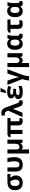

<svg xmlns="http://www.w3.org/2000/svg" viewBox="2926 -3762 1076 6967"><g transform="rotate(-90 3463.5 -278.0)"><path d="M582 -231.9Q582 -163.6 551.3 -108.9Q520.5 -54.2 460.2 -22.2Q399.9 9.8 312 9.8Q231.9 9.8 171.9 -21.5Q111.8 -52.7 78.4 -114.3Q44.9 -175.8 44.9 -266.1Q44.9 -366.7 82.3 -428.5Q119.6 -490.2 188.7 -518.6Q257.8 -546.9 353 -546.9H632.8V-438H494.1Q530.3 -399.9 556.2 -350.1Q582 -300.3 582 -231.9ZM198.2 -266.1Q198.2 -219.2 210.2 -184.1Q222.2 -148.9 247.6 -129.4Q272.9 -109.9 314 -109.9Q375 -109.9 402.1 -149.9Q429.2 -189.9 429.2 -254.9Q429.2 -294.9 422.1 -327.1Q415 -359.4 401.1 -386.5Q387.2 -413.6 367.2 -438H342.8Q267.6 -438 232.9 -400.4Q198.2 -362.8 198.2 -266.1Z M973.6 8.8Q876 8.8 821.3 -25.4Q766.6 -59.6 744.6 -118.2Q722.7 -176.8 722.7 -249V-545.9H872.1V-244.1Q872.1 -172.9 897.7 -141.4Q923.3 -109.9 979 -109.9Q1037.1 -109.9 1066.4 -152.8Q1095.7 -195.8 1095.7 -299.8Q1095.7 -364.7 1086.2 -422.4Q1076.7 -480 1061 -545.9H1210.9Q1222.2 -502.4 1229.5 -462.9Q1236.8 -423.3 1240.7 -383.1Q1244.6 -342.8 1244.6 -295.9Q1244.6 -138.7 1176 -64.9Q1107.4 8.8 973.6 8.8Z M1879.9 -545.9V0H1767.1L1746.1 -73.2H1738.8Q1725.6 -45.9 1708 -27.3Q1690.4 -8.8 1668 0.5Q1645.5 9.8 1616.7 9.8Q1586.9 9.8 1562.7 -1.7Q1538.6 -13.2 1522.9 -34.2H1520Q1521.5 -23.9 1522.5 -2.7Q1523.4 18.6 1524.2 42.2Q1524.9 65.9 1524.9 84V240.2H1376V-545.9H1524.9V-227.1Q1524.9 -168.5 1546.4 -138.7Q1567.9 -108.9 1613.8 -108.9Q1658.2 -108.9 1683.8 -129.6Q1709.5 -150.4 1720.2 -190.7Q1731 -231 1731 -289.1V-545.9Z M2592.8 -106.9Q2610.4 -106.9 2626.2 -111.6Q2642.1 -116.2 2656.2 -124V-17.1Q2638.7 -6.3 2608.6 1.7Q2578.6 9.8 2547.9 9.8Q2479 9.8 2438.5 -28.1Q2397.9 -65.9 2397.9 -149.9V-432.1H2232.9V0H2084V-432.1H1970.2V-496.1L2057.1 -545.9H2662.1V-432.1H2546.9V-155.8Q2546.9 -131.3 2560.1 -119.1Q2573.2 -106.9 2592.8 -106.9Z M2700.7 0 2931.6 -516.1 2914.6 -561Q2893.6 -612.8 2869.6 -627Q2845.7 -641.1 2805.7 -641.1Q2792 -641.1 2778.8 -639.2Q2765.6 -637.2 2755.9 -634.8V-757.8Q2765.1 -760.3 2779.5 -762Q2793.9 -763.7 2809.6 -764.9Q2825.2 -766.1 2836.9 -766.1Q2900.4 -766.1 2940.9 -745.6Q2981.4 -725.1 3007.6 -685.8Q3033.7 -646.5 3053.7 -590.8L3190.9 -213.9Q3206.1 -172.4 3219.2 -151.1Q3232.4 -129.9 3245.6 -122.6Q3258.8 -115.2 3272.9 -115.2Q3280.3 -115.2 3289.1 -116.7Q3297.9 -118.2 3306.6 -120.1V-4.9Q3298.8 -1 3283.2 2.4Q3267.6 5.9 3250.5 7.8Q3233.4 9.8 3220.7 9.8Q3180.2 9.8 3153.1 -3.9Q3126 -17.6 3108.4 -42.7Q3090.8 -67.9 3078.6 -101.1L3031.7 -233.9Q3025.9 -250 3020.8 -265.9Q3015.6 -281.7 3010.7 -296.6Q3005.9 -311.5 3002.2 -325Q2998.5 -338.4 2995.6 -349.1H2992.7Q2985.4 -322.8 2975.3 -292Q2965.3 -261.2 2955.6 -236.8L2855 0Z M3722.2 -335.9V-232.9H3640.1Q3588.9 -232.9 3557.4 -225.3Q3525.9 -217.8 3511.5 -202.9Q3497.1 -188 3497.1 -166Q3497.1 -147.9 3510 -134.3Q3522.9 -120.6 3551.8 -112.8Q3580.6 -105 3627.9 -105Q3689 -105 3741.9 -118.2Q3794.9 -131.3 3829.1 -147V-27.8Q3791.5 -10.7 3737.8 -0.5Q3684.1 9.8 3617.2 9.8Q3476.1 9.8 3413.1 -33.9Q3350.1 -77.6 3350.1 -150.9Q3350.1 -210.9 3386.5 -241Q3422.9 -271 3482.9 -282.2V-287.1Q3430.7 -299.3 3404.8 -331.8Q3378.9 -364.3 3378.9 -413.1Q3378.9 -465.3 3411.1 -496.6Q3443.4 -527.8 3497.6 -542Q3551.8 -556.2 3617.2 -556.2Q3673.8 -556.2 3731 -544.9Q3788.1 -533.7 3830.1 -515.1L3784.2 -407.2Q3748 -421.9 3709.7 -433.8Q3671.4 -445.8 3621.1 -445.8Q3566.4 -445.8 3539.3 -433.6Q3512.2 -421.4 3512.2 -395Q3512.2 -362.8 3544.9 -349.4Q3577.6 -335.9 3647 -335.9ZM3570.8 -606V-621.1Q3576.7 -638.7 3582.5 -660.9Q3588.4 -683.1 3594 -707Q3599.6 -731 3604 -753.9Q3608.4 -776.9 3610.8 -795.9H3749V-784.2Q3738.3 -758.3 3724.1 -729Q3710 -699.7 3693.4 -668.7Q3676.8 -637.7 3657.7 -606Z M4435.1 -545.9 4233.4 -8.8Q4217.8 31.2 4207 76.2Q4196.3 121.1 4190.7 163.8Q4185.1 206.5 4185.1 240.2H4027.3Q4027.3 212.4 4033.7 170.4Q4040 128.4 4051.3 81.8Q4062.5 35.2 4076.2 -5.9L3868.2 -545.9H4022.9L4103 -305.2Q4112.3 -278.8 4122.6 -242.2Q4132.8 -205.6 4141.1 -172.1Q4149.4 -138.7 4152.3 -121.1H4155.3Q4156.7 -136.2 4163.3 -165.5Q4169.9 -194.8 4179.7 -230.2Q4189.5 -265.6 4200.2 -297.9L4280.3 -545.9Z M5017.1 -545.9V0H4904.3L4883.3 -73.2H4876Q4862.8 -45.9 4845.2 -27.3Q4827.6 -8.8 4805.2 0.5Q4782.7 9.8 4753.9 9.8Q4724.1 9.8 4700 -1.7Q4675.8 -13.2 4660.2 -34.2H4657.2Q4658.7 -23.9 4659.7 -2.7Q4660.6 18.6 4661.4 42.2Q4662.1 65.9 4662.1 84V240.2H4513.2V-545.9H4662.1V-227.1Q4662.1 -168.5 4683.6 -138.7Q4705.1 -108.9 4751 -108.9Q4795.4 -108.9 4821 -129.6Q4846.7 -150.4 4857.4 -190.7Q4868.2 -231 4868.2 -289.1V-545.9Z M5399.4 -108.9Q5440.4 -108.9 5464.6 -125.5Q5488.8 -142.1 5499.5 -177Q5510.3 -211.9 5511.2 -266.1V-272Q5511.2 -351.6 5486.8 -393.8Q5462.4 -436 5397 -436Q5343.8 -436 5317.9 -393.6Q5292 -351.1 5292 -270Q5292 -189.9 5318.4 -149.4Q5344.7 -108.9 5399.4 -108.9ZM5354 9.8Q5258.3 9.8 5199.2 -61.5Q5140.1 -132.8 5140.1 -271Q5140.1 -410.6 5200.9 -482.9Q5261.7 -555.2 5365.2 -555.2Q5423.3 -555.2 5460.4 -534.7Q5497.6 -514.2 5522 -473.1H5529.3Q5533.7 -490.2 5542 -510.5Q5550.3 -530.8 5562 -545.9H5685.1Q5677.7 -524.4 5669.7 -489.5Q5661.6 -454.6 5656 -412.1Q5650.4 -369.6 5650.4 -325.2V-172.9Q5650.4 -139.2 5662.6 -127.2Q5674.8 -115.2 5691.4 -115.2Q5698.2 -115.2 5707.5 -116.9Q5716.8 -118.7 5720.2 -120.1V-2.9Q5715.3 0 5703.6 2.9Q5691.9 5.9 5678.2 7.8Q5664.6 9.8 5653.3 9.8Q5603 9.8 5572.3 -7.8Q5541.5 -25.4 5524.4 -71.8H5514.2Q5499.5 -49.3 5477.8 -30.8Q5456.1 -12.2 5425.5 -1.2Q5395 9.8 5354 9.8Z M6242.2 -545.9V-434.1H6048.3V-170.9Q6048.3 -139.6 6066.2 -124.3Q6084 -108.9 6113.3 -108.9Q6137.7 -108.9 6160.9 -113.8Q6184.1 -118.7 6207 -126V-15.1Q6184.6 -4.4 6151.4 2.7Q6118.2 9.8 6079.1 9.8Q6028.3 9.8 5987.5 -6.1Q5946.8 -22 5923.1 -61.3Q5899.4 -100.6 5899.4 -170.9V-434.1H5762.2V-496.1L5848.1 -545.9Z M6584.5 -108.9Q6625.5 -108.9 6649.7 -125.5Q6673.8 -142.1 6684.6 -177Q6695.3 -211.9 6696.3 -266.1V-272Q6696.3 -351.6 6671.9 -393.8Q6647.5 -436 6582 -436Q6528.8 -436 6502.9 -393.6Q6477.1 -351.1 6477.1 -270Q6477.1 -189.9 6503.4 -149.4Q6529.8 -108.9 6584.5 -108.9ZM6539.1 9.8Q6443.4 9.8 6384.3 -61.5Q6325.2 -132.8 6325.2 -271Q6325.2 -410.6 6386 -482.9Q6446.8 -555.2 6550.3 -555.2Q6608.4 -555.2 6645.5 -534.7Q6682.6 -514.2 6707 -473.1H6714.4Q6718.8 -490.2 6727.1 -510.5Q6735.4 -530.8 6747.1 -545.9H6870.1Q6862.8 -524.4 6854.7 -489.5Q6846.7 -454.6 6841.1 -412.1Q6835.4 -369.6 6835.4 -325.2V-172.9Q6835.4 -139.2 6847.7 -127.2Q6859.9 -115.2 6876.5 -115.2Q6883.3 -115.2 6892.6 -116.9Q6901.9 -118.7 6905.3 -120.1V-2.9Q6900.4 0 6888.7 2.9Q6877 5.9 6863.3 7.8Q6849.6 9.8 6838.4 9.8Q6788.1 9.8 6757.3 -7.8Q6726.6 -25.4 6709.5 -71.8H6699.2Q6684.6 -49.3 6662.8 -30.8Q6641.1 -12.2 6610.6 -1.2Q6580.1 9.8 6539.1 9.8Z"/></g></svg>

Font: Wonky
Style: Regular
Weight: 400
Designer: Monotype Design Team
Foundry: Monotype Imaging Inc.
Version: Version 3.000